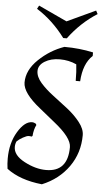

<svg xmlns="http://www.w3.org/2000/svg" viewBox="-64 -925 594 1080"><g transform="rotate(5 232.5 -385.0)"><path d="M11 -12Q11 -100 49.5 -164Q88 -228 130 -228Q141 -228 152 -221L155 -214Q142 -189 139 -151L133 -147Q129 -149 118 -149Q107 -149 85.5 -137Q64 -125 52 -113Q45 -99 45 -81Q45 -34 108.5 -0.5Q172 33 231 33Q354 33 354 -107Q354 -160 253 -240Q211 -274 169 -308Q68 -388 68 -447Q68 -517 131 -577.5Q194 -638 274 -666Q360 -666 437 -649V-629Q385 -581 379 -481H354Q354 -534 349 -574Q306 -594 255.5 -594Q205 -594 170 -572.5Q135 -551 135 -518Q135 -485 164.5 -451.5Q194 -418 236 -386.5Q278 -355 319.5 -322.5Q361 -290 390.5 -252.5Q420 -215 420 -180Q420 -80 365 -2Q310 76 215 115Q90 102 15 45Q11 17 11 -12ZM273 -810 434 -885 444 -866Q352 -808 283 -715H263Q194 -808 102 -866L112 -885Z"/></g></svg>

Font: Almendra SC
Style: Regular
Weight: 400
Designer: Ana Sanfelippo
Foundry: Ana Sanfelippo
Version: Version 1.002